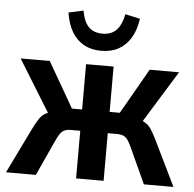

<svg xmlns="http://www.w3.org/2000/svg" viewBox="-52 -775 836 827"><g transform="rotate(5 366.0 -361.5)"><path d="M4 0 98 -193Q113 -223 124 -240Q135 -257 151 -266Q167 -275 194 -280L177 -246L24 -494H150L263 -298H307V-494H426V-298H470L582 -494H709L556 -246L539 -280Q566 -275 581.5 -266Q597 -257 608.5 -239.5Q620 -222 634 -193L728 0H600L530 -153Q521 -173 513 -184.5Q505 -196 494 -201Q483 -206 466 -206H426V0H307V-206H267Q250 -206 239 -201Q228 -196 220 -184.5Q212 -173 203 -153L133 0ZM366 -557Q324 -557 292.5 -574Q261 -591 240.5 -624.5Q220 -658 212 -709L276 -723Q284 -676 305.5 -653.5Q327 -631 366 -631Q404 -631 426 -654Q448 -677 457 -723L521 -709Q514 -659 493.5 -625.5Q473 -592 441.5 -574.5Q410 -557 366 -557Z"/></g></svg>

Font: Nunito Sans 10pt Condensed
Style: Bold
Weight: 700
Width: 3
Designer: Vernon Adams
Foundry: Vernon Adams
Version: Version 3.101;gftools[0.9.27]